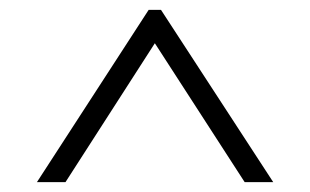

<svg xmlns="http://www.w3.org/2000/svg" viewBox="-20 -720 630 390"><path d="M282 -700H307L535 -350H477L283 -650H306L113 -350H55Z"/></svg>

Font: Pathway Extreme 8pt Thin
Style: Regular
Weight: 100
Version: Version 1.001;gftools[0.9.26]